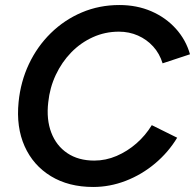

<svg xmlns="http://www.w3.org/2000/svg" viewBox="-20 -732 776 764"><path d="M351 12Q253 12 182.5 -31Q112 -74 78 -150Q44 -226 54 -326Q62 -407 95 -477Q128 -547 182 -600Q236 -653 305.5 -682.5Q375 -712 455 -712Q525 -712 582.5 -687Q640 -662 680 -617.5Q720 -573 736 -516L627 -480Q615 -519 589.5 -547Q564 -575 529 -590.5Q494 -606 453 -606Q398 -606 349.5 -584Q301 -562 263.5 -523.5Q226 -485 202 -434Q178 -383 172 -325Q164 -257 184 -204.5Q204 -152 248 -122.5Q292 -93 355 -93Q401 -93 444 -111.5Q487 -130 523 -161.5Q559 -193 584 -234L685 -184Q650 -126 597 -81.5Q544 -37 480.5 -12.5Q417 12 351 12Z"/></svg>

Font: Figtree SemiBold
Style: Italic
Weight: 600
Italic angle: -9.5°
Foundry: Erik Kennedy
Version: Version 2.001;gftools[0.9.30]